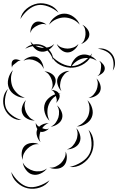

<svg xmlns="http://www.w3.org/2000/svg" viewBox="-36 -884 737 1197"><path d="M121 -580Q141 -602 172.5 -607Q204 -612 231 -601Q258 -590 277 -564.5Q296 -539 295 -510Q286 -538 267.5 -560.5Q249 -583 227 -592Q206 -601 177 -597.5Q148 -594 121 -580ZM574 -580Q600 -586 625.5 -575Q651 -564 666 -542Q680 -521 681 -493Q682 -465 667 -444Q674 -469 671.5 -494.5Q669 -520 657 -537Q646 -554 623 -565.5Q600 -577 574 -580ZM404 -457Q405 -483 423.5 -508.5Q442 -534 467 -541Q493 -549 522 -538Q551 -527 567 -505Q544 -520 519.5 -522Q495 -524 474 -518Q454 -512 434 -496.5Q414 -481 404 -457ZM110 -505Q124 -521 148.5 -528.5Q173 -536 193 -528Q212 -520 224 -497.5Q236 -475 236 -454Q229 -474 214 -487Q199 -500 183 -506Q168 -513 148.5 -514Q129 -515 110 -505ZM39 -461Q36 -472 36.5 -487Q37 -502 46 -509Q55 -516 70 -513.5Q85 -511 94 -505Q83 -507 75.5 -501.5Q68 -496 61 -490Q54 -485 46.5 -478.5Q39 -472 39 -461ZM582 -505Q596 -498 607.5 -483Q619 -468 617 -453Q615 -438 600.5 -426Q586 -414 571 -410Q584 -418 588 -431Q592 -444 593 -456Q595 -468 594 -481Q593 -494 582 -505ZM119 -275Q90 -273 60.5 -290Q31 -307 20 -334Q8 -361 16 -393.5Q24 -426 45 -447Q32 -420 32.5 -392.5Q33 -365 42 -343Q51 -322 71 -302.5Q91 -283 119 -275ZM347 -316Q332 -330 324 -354.5Q316 -379 324 -398Q332 -418 354 -430.5Q376 -443 398 -442Q377 -435 364.5 -420Q352 -405 346 -390Q340 -374 338.5 -354.5Q337 -335 347 -316ZM241 -439Q260 -439 280.5 -427.5Q301 -416 308 -398Q315 -380 306.5 -358Q298 -336 283 -324Q293 -340 292 -357.5Q291 -375 285 -390Q280 -404 269.5 -418Q259 -432 241 -439ZM565 -395Q581 -381 588.5 -357.5Q596 -334 588 -315Q580 -296 558 -284.5Q536 -273 516 -274Q535 -280 547.5 -294.5Q560 -309 566 -324Q572 -339 573.5 -358Q575 -377 565 -395ZM98 -136Q64 -134 35 -154.5Q6 -175 -7 -206Q-20 -236 -15 -271.5Q-10 -307 14 -330Q-1 -300 -4.5 -267Q-8 -234 2 -209Q13 -185 39.5 -165Q66 -145 98 -136ZM273 -131Q252 -150 243 -182Q234 -214 245 -241Q253 -260 270.5 -274.5Q288 -289 308 -296Q305 -304 299.5 -312Q294 -320 283 -324Q295 -324 310 -318Q325 -312 331 -301Q336 -301 342 -301Q337 -300 333 -298L334 -296Q339 -283 331.5 -267Q324 -251 313 -242Q320 -254 317.5 -265.5Q315 -277 312 -286Q296 -276 285 -261.5Q274 -247 268 -232Q259 -210 259.5 -183Q260 -156 273 -131ZM181 -133Q159 -131 135.5 -143Q112 -155 104 -175Q95 -195 102.5 -220Q110 -245 126 -260Q116 -241 117.5 -221Q119 -201 126 -185Q133 -169 146.5 -154Q160 -139 181 -133ZM509 -259Q530 -240 538.5 -209.5Q547 -179 536 -153Q526 -128 498.5 -111.5Q471 -95 443 -96Q469 -105 487.5 -123.5Q506 -142 514 -162Q522 -183 522 -208.5Q522 -234 509 -259ZM319 -227Q336 -214 346.5 -190.5Q357 -167 351 -146Q345 -125 323.5 -110.5Q302 -96 280 -94Q300 -103 311.5 -119.5Q323 -136 328 -152Q333 -169 332 -189Q331 -209 319 -227ZM217 2Q202 -12 195 -35Q188 -58 196 -77L197 -79Q186 -97 187 -118Q190 -109 195.5 -103.5Q201 -98 208 -94Q219 -105 235.5 -111Q252 -117 268 -116Q254 -112 244 -103.5Q234 -95 227 -85Q237 -81 247.5 -79Q258 -77 269 -83Q260 -72 243.5 -65.5Q227 -59 216 -63Q211 -49 209.5 -32Q208 -15 217 2ZM439 -85Q455 -70 462.5 -44Q470 -18 460 3Q451 24 427.5 36Q404 48 381 47Q403 41 417 25.5Q431 10 438 -7Q446 -23 447.5 -44Q449 -65 439 -85ZM516 -75Q544 -45 547 -1.5Q550 42 531 79Q513 115 476 138.5Q439 162 398 157Q438 148 472.5 126Q507 104 522 74Q537 45 534.5 4Q532 -37 516 -75ZM106 113Q97 93 99.5 67Q102 41 118 25Q134 10 160 7.5Q186 5 206 15Q184 13 166 21.5Q148 30 135 43Q122 55 113 73Q104 91 106 113ZM373 61Q383 81 380 107.5Q377 134 361 150Q345 166 318.5 168Q292 170 272 161Q294 163 312.5 154Q331 145 344 133Q357 120 366 101.5Q375 83 373 61ZM257 166Q243 186 217 198Q191 210 167 204Q144 199 126.5 176Q109 153 106 129Q117 151 135.5 163.5Q154 176 173 181Q192 186 214.5 183.5Q237 181 257 166ZM273 240Q252 272 213.5 285Q175 298 137 290Q100 282 70 254Q40 226 34 188Q52 222 80.5 248Q109 274 139 281Q169 287 205.5 275Q242 263 273 240ZM91 -765Q98 -803 129 -829Q160 -855 198 -862Q235 -868 273 -853Q311 -838 329 -805Q301 -830 265 -843.5Q229 -857 199 -852Q169 -847 139.5 -822.5Q110 -798 91 -765ZM270 -730Q280 -758 307.5 -778.5Q335 -799 365 -799Q396 -799 423.5 -778.5Q451 -758 461 -730Q442 -753 415.5 -764Q389 -775 365 -775Q341 -775 315 -764Q289 -753 270 -730ZM154 -678Q152 -696 159.5 -716Q167 -736 183 -745Q198 -753 219.5 -747.5Q241 -742 254 -730Q237 -737 221.5 -733.5Q206 -730 194 -723Q181 -717 169.5 -706Q158 -695 154 -678ZM477 -730Q494 -722 508 -704Q522 -686 521 -667Q520 -648 503.5 -631.5Q487 -615 469 -610Q484 -621 490 -637Q496 -653 497 -668Q498 -684 494.5 -700.5Q491 -717 477 -730ZM302 -610Q291 -589 268 -574Q245 -559 222 -562Q198 -564 179 -583.5Q160 -603 154 -626Q167 -607 186.5 -597.5Q206 -588 224 -586Q243 -584 264 -589Q285 -594 302 -610ZM453 -610Q446 -590 426.5 -573.5Q407 -557 385 -557Q364 -557 344.5 -573.5Q325 -590 318 -610Q331 -594 349.5 -587.5Q368 -581 385 -581Q402 -581 420.5 -587.5Q439 -594 453 -610ZM538 -551Q527 -513 492 -489Q457 -465 417 -462Q377 -460 339.5 -479Q302 -498 286 -535Q313 -506 349 -488Q385 -470 416 -472Q448 -474 481.5 -496.5Q515 -519 538 -551Z"/></svg>

Font: Rubik Puddles
Style: Regular
Weight: 400
Designer: Hubert and Fischer, NaN
Foundry: Hubert and Fischer, NaN
Version: Version 2.200